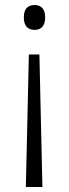

<svg xmlns="http://www.w3.org/2000/svg" viewBox="-20 -558 274 765"><path d="M160 -489C160 -522 144 -538 118 -538C89 -538 75 -521 75 -489C75 -456 89 -439 118 -439C144 -439 160 -455 160 -489ZM95 -341 83 187H149L137 -341Z"/></svg>

Font: Noto Sans Devanagari SemiCondensed Light
Style: Regular
Weight: 300
Width: 4
Designer: Jelle Bosma - Monotype Design Team
Foundry: Monotype Imaging Inc.
Version: Version 2.004